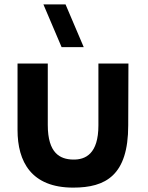

<svg xmlns="http://www.w3.org/2000/svg" viewBox="-20 -830 676 876"><path d="M314 26C462.5 26 565 -30 565 -258L566 -540H429V-258C429 -128.5 370.5 -100.5 312.5 -102C255 -103.5 198 -129.5 198 -260V-540H60V-237C60 -92 123 26 314 26ZM178 -810 261 -615H362L279 -810Z"/></svg>

Font: Eudonet ExtraBold
Style: Regular
Weight: 800
Designer: Mikhail Sharanda
Foundry: Mikhail Sharanda
Version: Version 4.503;Glyphs 3.1.2 (3151)